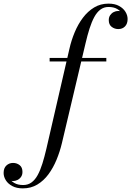

<svg xmlns="http://www.w3.org/2000/svg" viewBox="-215 -780 724 1060"><path d="M-89 260Q-123.5 260 -147.2 247.2Q-171 234.5 -183 215Q-195 195.5 -195 175Q-195 148 -179.8 133.8Q-164.5 119.5 -143 119.5Q-122 119.5 -106.5 131.8Q-91 144 -91 169Q-91 185.5 -99 196.8Q-107 208 -119 213.8Q-131 219.5 -143 219.5Q-155.5 219.5 -167.2 214.2Q-179 209 -186.5 199Q-194 189 -194 175H-174.5Q-174.5 187.5 -165 203Q-155.5 218.5 -136.2 230Q-117 241.5 -87 241.5Q-60.5 241.5 -41 227.2Q-21.5 213 -7 186.5Q7.5 160 19 123.2Q30.5 86.5 41 41.5L168.5 -511.5Q179 -558 197.5 -602.2Q216 -646.5 242.8 -682Q269.5 -717.5 304.8 -738.8Q340 -760 384 -760Q419 -760 442.2 -747.2Q465.5 -734.5 477.5 -715Q489.5 -695.5 489.5 -675Q489.5 -649 475.2 -634.2Q461 -619.5 438 -619.5Q417.5 -619.5 401.5 -631.8Q385.5 -644 385.5 -669Q385.5 -684.5 393 -695.8Q400.5 -707 412.5 -713.2Q424.5 -719.5 438 -719.5Q446 -719.5 454.8 -716.8Q463.5 -714 471.2 -708.2Q479 -702.5 483.8 -694.2Q488.5 -686 488.5 -675H469.5Q469.5 -688 460.2 -703.5Q451 -719 432.2 -730.2Q413.5 -741.5 384 -741.5Q358.5 -741.5 339.2 -727Q320 -712.5 305.5 -685.8Q291 -659 279.2 -622Q267.5 -585 257 -540L126.5 11.5Q115.5 57.5 97.2 101.8Q79 146 52.8 181.8Q26.5 217.5 -8.8 238.8Q-44 260 -89 260ZM59 -440.5V-460H372V-440.5Z"/></svg>

Font: Bodoni Moda SC
Style: Italic
Weight: 400
Italic angle: -13°
Designer: Owen Earl
Foundry: indestructible type
Version: Version 2.005